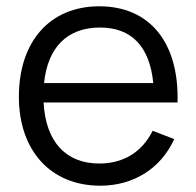

<svg xmlns="http://www.w3.org/2000/svg" viewBox="-20 -575 624 610"><path d="M298.5 15C403 15 490.5 -38.5 533.5 -133L465 -159.5C431.5 -92 372.5 -55.5 295.5 -55.5C188 -55.5 125 -126 118.5 -249.5H544C549.5 -440 455.5 -555 295.5 -555C139.5 -555 40 -444.5 40 -267.5C40 -96.5 141 15 298.5 15ZM297.5 -487.5C398 -487.5 455.5 -427.5 467 -311H120C131.5 -424.5 193.5 -487.5 297.5 -487.5Z"/></svg>

Font: Hauora
Style: Regular
Weight: 400
Designer: Mikhail Sharanda
Foundry: WCYS & Co.
Version: Version 1.010